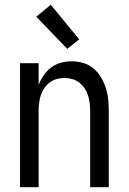

<svg xmlns="http://www.w3.org/2000/svg" viewBox="-20 -785 540 805"><path d="M64 0V-520H142V-429Q150 -450 163 -469Q176 -488 194.5 -502Q213 -516 235.5 -522Q258 -528 280 -528Q305 -528 329 -521Q353 -514 371.5 -498.5Q390 -483 403 -461.5Q416 -440 423.5 -416.5Q431 -393 433.5 -368.5Q436 -344 436 -320V0H358V-320Q358 -337 356 -353.5Q354 -370 349 -385.5Q344 -401 334.5 -415Q325 -429 312 -439Q299 -449 283 -453.5Q267 -458 250 -458Q233 -458 217 -453.5Q201 -449 188 -439Q175 -429 165.5 -415Q156 -401 151 -385.5Q146 -370 144 -353.5Q142 -337 142 -320V0ZM262 -580 132 -715 193 -765 312 -620Z"/></svg>

Font: Iosevka Fuck
Style: Regular
Weight: 400
Monospace: yes
Designer: Belleve Invis
Foundry: Belleve Invis
Version: Version 28.0.7; ttfautohint (v1.8.3)